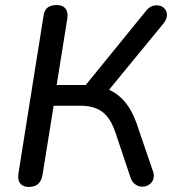

<svg xmlns="http://www.w3.org/2000/svg" viewBox="-20 -732 691 759"><path d="M52 -33Q52 -42 53 -47L152 -669Q155 -692 168 -702Q181 -712 205 -712Q228 -712 239 -698Q250 -684 246 -658L204 -396H319L558 -690Q575 -711 599 -711Q616 -711 628 -700.5Q640 -690 640 -673Q640 -656 626 -639L411 -377Q484 -345 519 -247L584 -57Q588 -48 588 -37Q588 -18 574.5 -6Q561 6 543 6Q528 6 515 -3Q502 -12 496 -30L437 -206Q418 -264 385.5 -289Q353 -314 299 -314H192L148 -40Q140 7 94 7Q74 7 63 -3.5Q52 -14 52 -33Z"/></svg>

Font: SN Pro
Style: Italic
Weight: 400
Italic angle: -9°
Designer: Tobias Whetton
Foundry: Supernotes
Version: Version 1.003